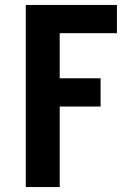

<svg xmlns="http://www.w3.org/2000/svg" viewBox="-20 -540 540 775"><path d="M84 215V-520H452V-406H221V-224H386V-110H221V215Z"/></svg>

Font: Iosevka Curly Heavy
Style: Regular
Weight: 900
Monospace: yes
Designer: Belleve Invis
Foundry: Belleve Invis
Version: Version 22.1.2; ttfautohint (v1.8.4)